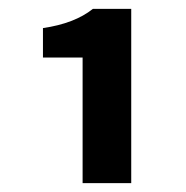

<svg xmlns="http://www.w3.org/2000/svg" viewBox="-20 -850 416 430"><path d="M273.9 -830.1V-439.9H165V-721.2H76.2V-787.1Q147 -797.4 188 -830.1Z"/></svg>

Font: SourceSansPro-Bold
Style: Bold
Weight: 700
Designer: Paul D. Hunt
Foundry: Adobe Systems Incorporated
Version: Version 1.050;PS Version 1.000;hotconv 1.0.70;makeotf.lib2.5